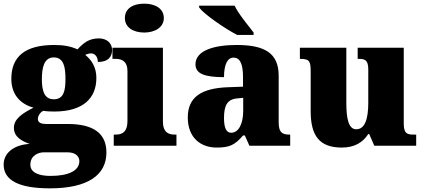

<svg xmlns="http://www.w3.org/2000/svg" viewBox="-34 -797 2323 1050"><path d="M239 233C448 233 548 159 548 37C548 -66 479 -119 336 -119H216C193 -119 173 -126 173 -146C173 -166 190 -187 204 -191C215 -188 248 -187 262 -187C422 -187 493 -261 493 -371C493 -430 466 -470 432 -497C440 -500 450 -505 465 -505C478 -505 501 -494 501 -458C560 -458 579 -489 579 -524C579 -558 553 -587 507 -587C453 -587 423 -563 390 -527C352 -544 315 -551 262 -551C100 -551 28 -485 28 -366C28 -275 82 -227 149 -208C85 -176 42 -145 42 -98C42 -48 86 -25 128 -10C41 -5 -14 40 -14 103C-14 189 69 233 239 233ZM260 -254C206 -254 195 -305 195 -364C195 -425 206 -483 260 -483C316 -483 324 -427 324 -365C324 -304 316 -254 260 -254ZM242 165C183 165 132 149 132 104C132 52 177 36 206 36H335C380 36 400 59 400 84C400 137 340 165 242 165Z M755 -619C812 -619 862 -647 862 -698C862 -752 812 -777 755 -777C695 -777 649 -752 649 -698C649 -647 695 -619 755 -619ZM588 0H931V-61H920C883 -61 857 -78 857 -131V-536H581V-475H600C636 -475 663 -458 663 -409V-135C663 -79 638 -61 600 -61H588Z M1263 -606H1353V-619C1324 -657 1270 -721 1249 -766H1055V-756C1080 -721 1193 -642 1263 -606ZM1151 10C1222 10 1250 -4 1295 -56H1305L1330 0H1553V-61H1549C1504 -61 1490 -77 1490 -131V-383C1490 -507 1413 -551 1260 -551C1137 -551 1035 -521 1035 -445C1035 -394 1085 -375 1191 -375C1191 -446 1211 -482 1243 -482C1278 -482 1295 -449 1295 -375V-323L1214 -320C1066 -315 993 -265 993 -155C993 -43 1064 10 1151 10ZM1230 -71C1203 -71 1191 -99 1191 -152C1191 -220 1209 -255 1265 -259L1296 -262V-191C1296 -118 1270 -71 1230 -71Z M1835 10C1906 10 1951 -19 1980 -64H1985L2013 0H2242V-61H2230C2195 -61 2174 -64 2174 -121V-536H1922V-475H1926C1960 -475 1980 -471 1980 -417V-235C1980 -145 1961 -90 1914 -90C1872 -90 1860 -149 1860 -234V-536H1606V-475H1610C1661 -475 1665 -459 1665 -402V-189C1665 -56 1712 10 1835 10Z"/></svg>

Font: Noto Serif Lao Black
Style: Regular
Weight: 900
Designer: Monotype Design Team
Foundry: Monotype Imaging Inc.
Version: Version 2.003